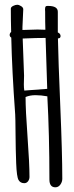

<svg xmlns="http://www.w3.org/2000/svg" viewBox="-20 -779 313 814"><path d="M83 -395 180.2 -402.3Q180.2 -420.9 173.3 -618.2Q161.6 -617.7 132.3 -617.7L76.2 -615.7L82 -458.5Q82 -458.5 81.1 -420.9Q81.1 -406.7 83 -395ZM78.6 -739.7 75.2 -664.1V-651.9Q129.9 -653.8 138.9 -653.8Q147.9 -653.8 172.4 -652.8Q171.4 -678.7 171.4 -730.5L170.9 -737.8Q170.9 -748 173.1 -751Q175.3 -753.9 180.7 -753.9H184.1Q225.1 -753.9 225.1 -729V-641.6Q236.8 -636.2 236.8 -626.2Q236.8 -616.2 225.6 -616.2Q227.1 -529.8 235.6 -329.1Q244.1 -128.4 244.1 -21Q244.1 -7.8 235.8 3.7Q227.5 15.1 214.8 15.1Q189.5 15.1 189.5 -18.1Q189.5 -208.5 180.7 -370.6Q153.8 -375.5 130.4 -375.5Q106.9 -375.5 88.4 -367.7Q88.4 -312 96.7 -199.2Q105 -86.4 105 -28.8Q105 -19 99.1 -10.7Q92.8 -2.4 83 -2.4Q66.4 -2.4 58.6 -15.9Q50.8 -29.3 48.6 -86.7Q46.4 -144 45.9 -212.4Q45.4 -280.8 44.4 -293.9Q30.8 -481.4 27.8 -619.6Q21 -623.5 21 -630.9Q21 -638.2 27.3 -643.6Q25.9 -692.4 25.9 -742.2Q25.9 -749 35.6 -753.9Q45.4 -758.8 53 -758.8Q60.5 -758.8 69.6 -752.9Q78.6 -747.1 78.6 -739.7Z"/></svg>

Font: Amatic
Style: Bold
Weight: 700
Width: 3
Version: Version 2.000; ttfautohint (v0.92-dirty) -l 8 -r 50 -G 50 -x